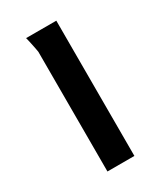

<svg xmlns="http://www.w3.org/2000/svg" viewBox="-135 -554 521 611"><g transform="rotate(-30 126.0 -248.5)"><path d="M76 -440Q76 -441 73.5 -454Q71 -467 68 -480.5Q65 -494 64 -497H175V0H76Z"/></g></svg>

Font: Rosario SemiBold
Style: Regular
Weight: 600
Designer: Hector Gatti
Foundry: Omnibus Type
Version: Version 1.101; ttfautohint (v1.8.1.43-b0c9)